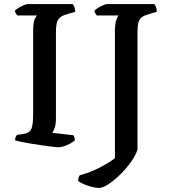

<svg xmlns="http://www.w3.org/2000/svg" viewBox="-20 -724 837 944"><path d="M267 0Q260 0 238.5 -2.5Q217 -5 189.5 -9Q162 -13 134 -17.5Q106 -22 84.5 -26.5Q63 -31 54 -34Q54 -42 57 -49.5Q60 -57 64 -61L93 -65Q113 -68 123.5 -76Q134 -84 138.5 -105Q143 -126 143 -166V-570Q143 -617 151.5 -632Q160 -647 162 -648H65Q63 -652 59 -656.5Q55 -661 53 -671Q59 -678 71.5 -685.5Q84 -693 97 -698.5Q110 -704 116 -704H337Q342 -699 346 -688.5Q350 -678 350 -666L306 -653Q285 -647 274 -637Q263 -627 259 -610.5Q255 -594 255 -567V-139Q255 -114 249 -96Q243 -78 237 -71L341 -59Q343 -57 345.5 -49Q348 -41 348 -34Q333 -21 309 -10.5Q285 0 267 0ZM468 200Q445 200 413.5 189.5Q382 179 364 166Q364 157 366.5 149.5Q369 142 372 138Q426 123 471 99.5Q516 76 545 54V-568Q545 -606 551.5 -625Q558 -644 564 -648H456Q452 -653 448.5 -658.5Q445 -664 444 -671Q450 -678 462.5 -685.5Q475 -693 487.5 -698.5Q500 -704 506 -704H738Q743 -700 747 -689Q751 -678 751 -666L707 -653Q689 -648 677.5 -639.5Q666 -631 661 -614.5Q656 -598 656 -567V12Q646 42 622.5 74.5Q599 107 569.5 135.5Q540 164 512.5 182Q485 200 468 200Z"/></svg>

Font: Texturina Medium 12pt Medium
Style: Regular
Weight: 500
Version: Version 1.002